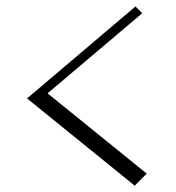

<svg xmlns="http://www.w3.org/2000/svg" viewBox="-20 -603 545 595"><path d="M63.8 -298 399.8 -583 420.8 -562 88.8 -281ZM397.5 -27.6 63.8 -298 106 -331.1 434.6 -65.1Z"/></svg>

Font: Space Cowgirl
Style: Regular
Weight: 400
Designer: Valery Marier
Foundry: Valery Marier
Version: Version 1.000